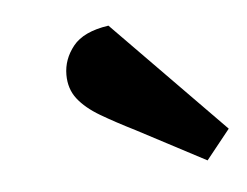

<svg xmlns="http://www.w3.org/2000/svg" viewBox="-30 -776 332 258"><g transform="rotate(-5 136.5 -647.0)"><path d="M241 -551 148 -600Q122 -613 102.5 -624.5Q83 -636 72.5 -649.5Q62 -663 62 -682Q62 -703 76 -720.5Q90 -738 124 -743L273 -591Z"/></g></svg>

Font: Faustina Light
Style: Bold Italic
Weight: 700
Italic angle: -8°
Version: Version 1.200